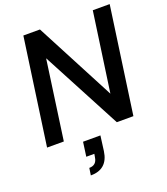

<svg xmlns="http://www.w3.org/2000/svg" viewBox="-168 -815 1029 1185"><g transform="rotate(-20 346.5 -223.0)"><path d="M27 0 126 -700H235L508 -179L582 -700H693L594 0H485L210 -520L137 0ZM222 254 229 207Q277 207 284 158L288 136H235L248 42H362L349 141Q333 254 222 254Z"/></g></svg>

Font: Host Grotesk Medium
Style: Italic
Weight: 500
Italic angle: -8°
Designer: Doğukan Karapınar based on Poppins by Indian Type Foundry, Jonny Pinhorn
Foundry: Element Type
Version: Version 1.001; ttfautohint (v1.8.4.7-5d5b)